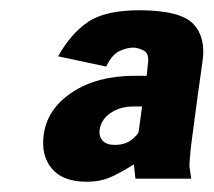

<svg xmlns="http://www.w3.org/2000/svg" viewBox="-20 -753 418 375"><path d="M149.5 -398Q102.5 -398 81 -424Q59.5 -450 65.5 -491Q72.5 -540.5 121 -572.8Q169.5 -605 243.5 -605H266.5L268.5 -625Q272.5 -648.5 260.8 -654.2Q249 -660 240.5 -660Q227 -660 212.5 -652.8Q198 -645.5 187.5 -623L93.5 -643Q118.5 -687.5 152 -710.2Q185.5 -733 253.5 -733Q333 -732.5 357.8 -706Q382.5 -679.5 375.5 -633Q369.5 -590.5 365.8 -563.8Q362 -537 357.5 -501Q357 -497.5 355 -482.8Q353 -468 351.5 -451.8Q350 -435.5 350 -428L353.5 -404H244.5L241.5 -432Q215.5 -415.5 195.5 -406.8Q175.5 -398 149.5 -398ZM204 -470Q226 -470 239.5 -482Q244 -486 247.5 -489.8Q251 -493.5 251.5 -501L257.5 -545H239.5Q215 -545 196.2 -532.5Q177.5 -520 174.5 -499Q173 -486.5 180.5 -478.2Q188 -470 204 -470Z"/></svg>

Font: Public Sans Thin Black
Style: Italic
Weight: 900
Italic angle: -8°
Version: Version 2.001